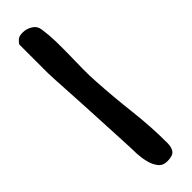

<svg xmlns="http://www.w3.org/2000/svg" viewBox="-208 -568 566 566"><g transform="rotate(-45 75.0 -285.0)"><path d="M22.5 -552.7Q30.3 -563.5 36.6 -566.9Q43 -570.3 54.7 -570.3Q70.3 -570.3 84.5 -561.5Q98.6 -552.7 100.6 -536.1Q104.5 -508.8 105 -481Q105.5 -453.1 105 -425.3Q104.5 -397.5 104 -369.6Q103.5 -341.8 105.5 -314.5Q109.4 -248 117.7 -176.8Q126 -105.5 126 -39.1Q126 -19.5 118.2 -9.8Q110.4 0 87.9 0Q69.3 0 59.6 -12.7Q49.8 -25.4 45.4 -43Q41 -60.5 40 -78.6Q39.1 -96.7 39.1 -107.4Q39.1 -115.2 37.6 -140.1Q36.1 -165 34.7 -198.7Q33.2 -232.4 31.2 -270Q29.3 -307.6 27.3 -341.3Q25.4 -375 23.9 -399.9Q22.5 -424.8 22.5 -432.6V-493.2Z"/></g></svg>

Font: Covered By Your Grace
Style: Regular
Weight: 400
Designer: Kimberly Geswein
Foundry: Kimberly Geswein
Version: Version 1.0